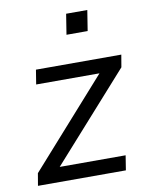

<svg xmlns="http://www.w3.org/2000/svg" viewBox="-80 -755 623 813"><g transform="rotate(-10 231.5 -348.5)"><path d="M17 0 26 -53 374 -444 377 -424H84L94 -486H461L452 -433L101 -40L98 -63H405L395 0ZM247 -609 261 -697H352L338 -609Z"/></g></svg>

Font: Nunito Sans 12pt ExtraLight 12pt
Style: Italic
Weight: 400
Italic angle: -9°
Version: Version 3.101;gftools[0.9.27]